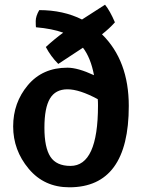

<svg xmlns="http://www.w3.org/2000/svg" viewBox="-20 -785 619 817"><path d="M528 -334Q528 12 275 12Q168 12 102 -67Q36 -146 36 -247Q36 -348 98.5 -422.5Q161 -497 267 -497Q311 -497 380 -465Q366 -539 333 -582L228 -513Q196 -545 175 -585Q212 -619 249 -646Q202 -663 133 -669Q132 -675 132 -695.5Q132 -716 147 -742Q249 -742 329 -702L427 -765Q448 -739 469 -690Q446 -664 414 -639Q528 -527 528 -334ZM280 -79Q397 -79 397 -336Q397 -354 396 -363Q318 -405 267 -405Q216 -405 192.5 -365.5Q169 -326 169 -241.5Q169 -157 194.5 -118Q220 -79 280 -79Z"/></svg>

Font: Inika
Style: Bold
Weight: 700
Version: Version 1.001